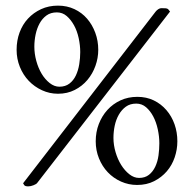

<svg xmlns="http://www.w3.org/2000/svg" viewBox="-20 -650 691 682"><path d="M464 -282Q442 -282 427 -271Q412 -260 402 -242.5Q392 -225 387.5 -203.5Q383 -182 383 -160Q383 -135 390.5 -109.5Q398 -84 410.5 -64Q423 -44 439.5 -31Q456 -18 474 -18Q495 -18 509 -29Q523 -40 531.5 -58Q540 -76 543 -98Q546 -120 546 -141Q546 -165 540.5 -190.5Q535 -216 524.5 -236Q514 -256 499 -269Q484 -282 464 -282ZM182 -606Q160 -606 145 -595Q130 -584 120.5 -566.5Q111 -549 106.5 -527.5Q102 -506 102 -484Q102 -459 109 -433.5Q116 -408 128 -388Q140 -368 156.5 -355Q173 -342 191 -342Q212 -342 226.5 -353Q241 -364 249.5 -382Q258 -400 261.5 -422Q265 -444 265 -465Q265 -489 259.5 -514.5Q254 -540 243 -560Q232 -580 217 -593Q202 -606 182 -606ZM186 -630Q218 -630 244.5 -617.5Q271 -605 289.5 -583.5Q308 -562 318.5 -533.5Q329 -505 329 -473Q329 -444 319 -416Q309 -388 290.5 -366Q272 -344 245.5 -330.5Q219 -317 186 -317Q156 -317 129 -329.5Q102 -342 82 -363Q62 -384 50.5 -412.5Q39 -441 39 -473Q39 -506 49.5 -534.5Q60 -563 79.5 -584Q99 -605 126 -617.5Q153 -630 186 -630ZM112 0Q109 4 99 8Q89 12 80 12Q69 12 66 7.5Q63 3 62 1L533 -609Q537 -614 542.5 -617.5Q548 -621 553 -621Q564 -621 568.5 -620.5Q573 -620 575.5 -618.5Q578 -617 579.5 -614.5Q581 -612 584 -609ZM468 -306Q500 -306 526 -293.5Q552 -281 571 -259Q590 -237 600 -208.5Q610 -180 610 -148Q610 -119 600.5 -91Q591 -63 572.5 -41.5Q554 -20 527.5 -6.5Q501 7 467 7Q437 7 410 -5Q383 -17 363 -38Q343 -59 331.5 -87.5Q320 -116 320 -148Q320 -181 331 -209.5Q342 -238 361.5 -259.5Q381 -281 408 -293.5Q435 -306 468 -306Z"/></svg>

Font: Vermiglione
Style: Regular
Weight: 400
Version: Version 1.000